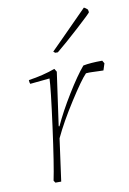

<svg xmlns="http://www.w3.org/2000/svg" viewBox="-80 -732 525 782"><g transform="rotate(-10 183.0 -341.0)"><path d="M176 -521 169 -527 210 -568 318 -677 323 -682Q331 -678 338 -671L340 -660Q340 -657 282.5 -604.5Q225 -552 187 -521ZM85 0 79 -9Q92 -70 113 -226.5Q134 -383 135 -422L54 -414Q51 -420 51 -430Q112 -439 161 -457L169 -444L138 -224L141 -223Q167 -280 208.5 -347.5Q250 -415 280 -450Q310 -456 359 -456L366 -444L357 -416Q354 -416 337.5 -416.5Q321 -417 309.5 -417.5Q298 -418 285 -417Q263 -395 212.5 -316Q162 -237 133 -175L109 0Z"/></g></svg>

Font: Albura ExtraLight
Style: Italic
Weight: 156
Italic angle: -7°
Designer: Mercedes Jáuregui
Foundry: Omnibus-Type Team
Version: Version 1.000